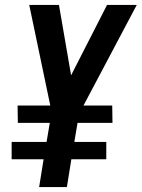

<svg xmlns="http://www.w3.org/2000/svg" viewBox="-20 -755 572 775"><path d="M138 0 156 -112H27V-182H168L181 -259H52L51 -329H183L98 -735H218L267 -451L412 -735H532L317 -329H433L434 -259H293L280 -182H409V-112H268L250 0Z"/></svg>

Font: Iosevka Web
Style: Bold Italic
Weight: 700
Italic angle: -9°
Monospace: yes
Designer: Belleve Invis
Foundry: Belleve Invis
Version: Version 28.0.3; ttfautohint (v1.8.3)